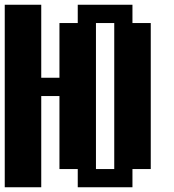

<svg xmlns="http://www.w3.org/2000/svg" viewBox="-20 -789 732 809"><path d="M461.4 -76.7V-691.9H384.3V-76.7ZM0 0V-769H153.8V-461.4H230.5V-691.9H307.6V-769H538.1V-691.9H615.2V-76.7H538.1V0H307.6V-76.7H230.5V-384.3H153.8V0Z"/></svg>

Font: Good Old DOS
Style: Regular
Weight: 400
Designer: Vasily Draigo
Foundry: Vasily Draigo
Version: 1.0